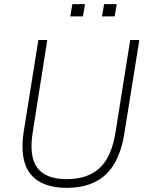

<svg xmlns="http://www.w3.org/2000/svg" viewBox="-20 -898 710 926"><path d="M301 8Q241 8 197 -9Q153 -26 126.5 -59.5Q100 -93 92 -143.5Q84 -194 94 -261L165 -705H208L138 -261Q119 -143 160 -88.5Q201 -34 302 -34Q403 -34 460.5 -87.5Q518 -141 537 -259L608 -705H652L580 -256Q566 -167 531.5 -108.5Q497 -50 439.5 -21Q382 8 301 8ZM472 -819 482 -878H543L533 -819ZM319 -819 329 -878H390L380 -819Z"/></svg>

Font: Nunito Sans 10pt SemiCondensed ExtraLight
Style: Italic
Weight: 250
Width: 4
Italic angle: -9°
Designer: Vernon Adams
Foundry: Vernon Adams
Version: Version 3.101;gftools[0.9.27]